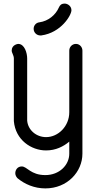

<svg xmlns="http://www.w3.org/2000/svg" viewBox="-20 -820 545 1067"><path d="M204 -623C205 -623 208 -623 209 -623C320 -638 377 -736 377 -763C377 -787 355 -800 340 -800C320 -800 313 -791 307 -778C289 -737 249 -703 199 -696C180 -694 167 -678 167 -660C167 -639 184 -623 204 -623ZM236 -58C181 -58 135 -98 131 -150V-495C131 -525 117 -576 81 -576C80 -576 45 -572 45 -539C45 -526 57 -513 57 -495V-147C66 -42 154 16 236 16C290 16 333 -6 365 -33V34C365 97 310 153 232 153C150 153 131 105 101 105C76 105 65 126 65 142C65 159 76 169 78 171C117 203 170 227 232 227C354 227 438 135 438 34V-539C438 -559 422 -576 402 -576C381 -576 365 -559 365 -539V-196C365 -119 304 -58 236 -58Z"/></svg>

Font: LS
Style: Regular
Weight: 400
Designer: BSozoo
Foundry: BSozoo
Version: Version 001.000